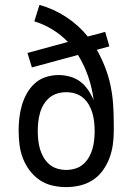

<svg xmlns="http://www.w3.org/2000/svg" viewBox="-20 -755 540 783"><path d="M250 8Q221 8 193 1.5Q165 -5 141.5 -21Q118 -37 100.5 -60.5Q83 -84 73 -110.5Q63 -137 59.5 -165.5Q56 -194 56 -223Q56 -249 59 -275Q62 -301 69.5 -326.5Q77 -352 90 -375Q103 -398 122.5 -415.5Q142 -433 167.5 -441Q193 -449 219 -449Q242 -449 265.5 -442.5Q289 -436 307.5 -422Q326 -408 339.5 -388Q353 -368 362 -346Q356 -395 340 -442Q324 -489 298 -531L110 -480L92 -539L257 -584Q229 -613 194 -634.5Q159 -656 120 -668L141 -735Q199 -719 250 -685.5Q301 -652 338 -606L409 -625L426 -566L375 -552Q394 -518 408.5 -481Q423 -444 431 -405Q439 -366 441.5 -327Q444 -288 444 -248V-221Q444 -192 440 -164Q436 -136 426 -109.5Q416 -83 399 -59.5Q382 -36 358 -20.5Q334 -5 306 1.5Q278 8 250 8ZM250 -62Q269 -62 287 -67.5Q305 -73 319 -85Q333 -97 342.5 -113.5Q352 -130 357 -147.5Q362 -165 364 -183.5Q366 -202 366 -220Q366 -239 364 -257.5Q362 -276 357 -293.5Q352 -311 342.5 -327.5Q333 -344 319 -356Q305 -368 287 -373.5Q269 -379 250 -379Q231 -379 213 -373.5Q195 -368 181 -356Q167 -344 157.5 -328Q148 -312 143 -294Q138 -276 136 -257.5Q134 -239 134 -221Q134 -202 136 -183.5Q138 -165 143 -147.5Q148 -130 157.5 -113.5Q167 -97 181 -85Q195 -73 213 -67.5Q231 -62 250 -62Z"/></svg>

Font: Iosevka Fixed
Style: Regular
Weight: 400
Monospace: yes
Designer: Belleve Invis
Foundry: Belleve Invis
Version: Version 33.2.4